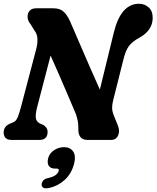

<svg xmlns="http://www.w3.org/2000/svg" viewBox="-20 -744 833 1021"><path d="M175.5 -166.5Q169.5 -142.5 170.2 -120.5Q171 -98.5 192.5 -87L209 -80.5Q219.5 -74.5 226.5 -64.8Q233.5 -55 233 -41.5Q233 -21 221.8 -10.5Q210.5 0 192 0H41.5Q18.5 0 9 -11.2Q-0.5 -22.5 -0.5 -39.5Q-0.5 -70.5 30 -85L53 -95Q66 -100.5 74.8 -122.2Q83.5 -144 91.5 -175L172 -481Q180.5 -512 179 -538.2Q177.5 -564.5 163 -582L142.5 -615.5Q128 -632.5 126.8 -652.2Q125.5 -672 137 -686Q148.5 -700 173 -700H262.5Q299 -700 318.2 -682Q337.5 -664 352 -632Q372.5 -585 399.5 -522.2Q426.5 -459.5 455.5 -392.8Q484.5 -326 511 -267.5L585.5 -572Q623 -724 719 -724Q749 -724 770.8 -704.5Q792.5 -685 792 -647Q790.5 -581 719.5 -542.5Q682.5 -522.5 664.8 -498Q647 -473.5 635.5 -424.5L581.5 -209.5Q576 -187.5 576.2 -169.8Q576.5 -152 585 -130.5L607 -76Q618.5 -47.5 608 -23.8Q597.5 0 571 0H445Q395.5 0 396.5 -58.5Q398 -111 374 -160Q363 -185.5 344 -230.5Q325 -275.5 300.5 -332Q276 -388.5 249 -448.5ZM272.5 152.5Q248.5 152.5 239 137Q229.5 121.5 236.5 96Q243.5 70.5 268 54.5Q292.5 38.5 320.5 38.5Q353 38.5 369 61.5Q385 84.5 373.5 129Q359 181.5 322.5 214Q286 246.5 239.5 256Q217.5 260 208.8 253.2Q200 246.5 201.5 234.5Q202.5 224.5 210 215.8Q217.5 207 233.5 203.5Q264 196.5 276.8 186Q289.5 175.5 292 165Q295.5 152.5 281 152.5Z"/></svg>

Font: Fraunces 144pt SuperSoft
Style: Bold Italic
Weight: 700
Italic angle: -16°
Version: Version 1.000;[0bf87f6ff]